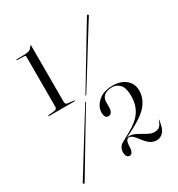

<svg xmlns="http://www.w3.org/2000/svg" viewBox="-172 -823 873 942"><g transform="rotate(-30 265.0 -351.5)"><path d="M47.5 -681Q45 -681 45 -683Q45 -685.5 47.5 -685.5L88 -686Q108 -686 119 -690.2Q130 -694.5 137 -707.5Q139.5 -711 141 -711Q143 -711 143 -707V-390Q143 -377 152.5 -374L191.5 -369Q194 -368 194 -367.5Q194 -365 191.5 -365H46Q43 -365 43 -367.5Q43 -368.5 46 -369.5L84.5 -374Q95.5 -377.5 95.5 -390V-670.5Q95.5 -680 88.5 -680ZM255.5 -363Q254.5 -360 252.5 -362Q250.5 -363 252.5 -365.5Q255 -370 270.5 -395.5Q286 -421 308.5 -458.2Q331 -495.5 355.5 -536.2Q380 -577 401.8 -613.2Q423.5 -649.5 437.8 -672.8Q452 -696 453 -697.5Q455.5 -703 460.5 -700Q464.5 -697.5 460.5 -692Q459.5 -691 445.2 -668Q431 -645 408.5 -609Q386 -573 361 -532.5Q336 -492 313 -455Q290 -418 274.2 -392.8Q258.5 -367.5 255.5 -363ZM232.5 -333Q234 -336.5 236.5 -335Q238.5 -333.5 235.5 -330.5Q233 -326.5 217.5 -300.8Q202 -275 179.5 -237.5Q157 -200 132.2 -158.8Q107.5 -117.5 85.5 -80.8Q63.5 -44 49.2 -20.2Q35 3.5 34 5Q31 10 27 7.5Q22.5 5 26.5 -0.5Q27.5 -2 42 -25.5Q56.5 -49 79 -85.2Q101.5 -121.5 126.8 -162.5Q152 -203.5 175.2 -240.8Q198.5 -278 214.2 -303.5Q230 -329 232.5 -333ZM271 -28Q271 -63 305 -77.5L348 -101.5Q400 -130.5 422.2 -165.5Q444.5 -200.5 444.5 -249Q444.5 -295 426.8 -314Q409 -333 384.5 -333Q355 -333 339 -320Q323 -307 323 -285.5V-255Q323 -237.5 316.2 -227.8Q309.5 -218 299.5 -218Q277.5 -218 277.5 -250Q277.5 -283.5 307.2 -311Q337 -338.5 390 -338.5Q438 -338.5 465 -314.2Q492 -290 492 -253Q492 -211.5 464.8 -175.8Q437.5 -140 362.5 -101.5L324.5 -82.5Q330.5 -83.5 337.5 -83.5Q356.5 -83.5 377.5 -72Q398.5 -60.5 418.5 -49.2Q438.5 -38 454.5 -38Q475 -38 485 -47.2Q495 -56.5 503 -79.5Q503.5 -81 504 -81Q505 -80.5 505 -79Q499 -31.5 482.8 -14.5Q466.5 2.5 446.5 2.5Q425 2.5 408.8 -8.8Q392.5 -20 365.5 -56.5Q348 -78.5 333 -78.5Q324.5 -78.5 319 -69.8Q313.5 -61 313 -35Q312 -15.5 306.2 -6.8Q300.5 2 292 2Q282 2 276.5 -6.5Q271 -15 271 -28Z"/></g></svg>

Font: Fraunces 144pt S000 Light
Style: Regular
Weight: 300
Version: Version 1.000; ttfautohint (v1.8.3)